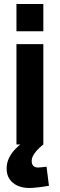

<svg xmlns="http://www.w3.org/2000/svg" viewBox="-20 -720 298 957"><path d="M126 217Q93 217 67.5 205.5Q42 194 27.5 172.5Q13 151 13 121Q13 93 24 69.5Q35 46 53.5 26Q72 6 94 -10L196 0Q177 15 164 29.5Q151 44 144.5 57Q138 70 138 83Q138 98 146 106.5Q154 115 170 115Q177 115 189.5 113.5Q202 112 212 111L224 206Q195 211 169 214Q143 217 126 217ZM62 0V-500H196V0ZM62 -564V-700H196V-564Z"/></svg>

Font: Titillium Web SemiBold
Style: Regular
Weight: 600
Designer: Mohamed Gaber, Accademia di Belle Arti di Urbino
Foundry: Kief Type Foundry, Accademia di Belle Arti di Urbino
Version: Version 3.000; ttfautohint (v1.8.4)